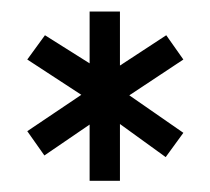

<svg xmlns="http://www.w3.org/2000/svg" viewBox="-20 -787 372 340"><path d="M28.3 -681.6 59.6 -724.6 138.7 -674.8V-766.6H192.4V-670.9L274.4 -724.6L304.7 -681.6L209 -618.2L304.7 -551.8L273.4 -508.8L192.4 -567.4V-466.8H138.7V-566.4L58.6 -511.7L28.3 -554.7L124 -619.1Z"/></svg>

Font: Post No Bills Colombo SemiBold
Style: Regular
Weight: 600
Designer: Kosala Senevirathne, Siva Puranthara, Lasantha Premarathna, Tharique Azeez
Foundry: Mooniak
Version: Version 1.220 ; ttfautohint (v1.6)